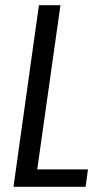

<svg xmlns="http://www.w3.org/2000/svg" viewBox="-20 -720 396 740"><path d="M106 -67H319L310 0H32L130 -700H213L116 -14Z"/></svg>

Font: Pathway Extreme Condensed
Style: Italic
Weight: 400
Width: 3
Italic angle: -8°
Version: Version 1.001;gftools[0.9.26]